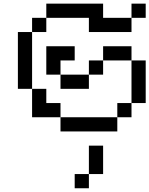

<svg xmlns="http://www.w3.org/2000/svg" viewBox="-20 -712 809 1040"><path d="M76.9 -538.5H153.8V-461.5H76.9ZM76.9 -461.5H153.8V-384.6H76.9ZM76.9 -384.6H153.8V-307.7H76.9ZM76.9 -307.7H153.8V-230.8H76.9ZM153.8 -230.8H230.8V-153.8H153.8ZM153.8 -153.8H230.8V-76.9H153.8ZM230.8 -153.8H307.7V-76.9H230.8ZM307.7 -76.9H384.6V0H307.7ZM384.6 -76.9H461.5V0H384.6ZM461.5 -76.9H538.5V0H461.5ZM538.5 -76.9H615.4V0H538.5ZM615.4 -153.8H692.3V-76.9H615.4ZM692.3 -230.8H769.2V-153.8H692.3ZM692.3 -307.7H769.2V-230.8H692.3ZM692.3 -384.6H769.2V-307.7H692.3ZM615.4 -461.5H692.3V-384.6H615.4ZM538.5 -461.5H615.4V-384.6H538.5ZM461.5 -384.6H538.5V-307.7H461.5ZM384.6 -307.7H461.5V-230.8H384.6ZM307.7 -307.7H384.6V-230.8H307.7ZM230.8 -384.6H307.7V-307.7H230.8ZM230.8 -461.5H307.7V-384.6H230.8ZM307.7 -461.5H384.6V-384.6H307.7ZM153.8 -615.4H230.8V-538.5H153.8ZM230.8 -692.3H307.7V-615.4H230.8ZM307.7 -692.3H384.6V-615.4H307.7ZM384.6 -692.3H461.5V-615.4H384.6ZM461.5 -692.3H538.5V-615.4H461.5ZM461.5 -615.4H538.5V-538.5H461.5ZM538.5 -615.4H615.4V-538.5H538.5ZM615.4 -615.4H692.3V-538.5H615.4ZM692.3 -692.3H769.2V-615.4H692.3ZM461.5 76.9H538.5V153.8H461.5ZM461.5 153.8H538.5V230.8H461.5ZM384.6 230.8H461.5V307.7H384.6Z"/></svg>

Font: Jacquarda Bastarda 9
Style: Regular
Weight: 400
Designer: Sarah Cadigan-Fried
Version: Version 1.000; ttfautohint (v1.8.4.7-5d5b)